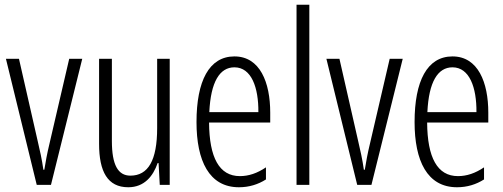

<svg xmlns="http://www.w3.org/2000/svg" viewBox="-20 -780 2123 810"><path d="M135 0H195L327 -532H272L189 -175C179 -134 172 -96 167 -64H163C157 -107 148 -147 139 -185L60 -532H5Z M696 -532H643V-240C643 -103 605 -39 530 -39C478 -39 452 -84 452 -185V-532H398V-173C398 -56 434 10 521 10C589 10 626 -37 645 -92H649L654 0H696Z M969 -542C862 -542 809 -438 809 -265C809 -102 862 10 988 10C1031 10 1069 -2 1102 -23V-74C1065 -49 1029 -37 992 -37C905 -37 863 -115 862 -263H1120V-305C1120 -432 1077 -542 969 -542ZM969 -496C1041 -496 1071 -410 1070 -307H863C869 -435 907 -496 969 -496Z M1285 0V-760H1231V0Z M1487 0H1547L1679 -532H1624L1541 -175C1531 -134 1524 -96 1519 -64H1515C1509 -107 1500 -147 1491 -185L1412 -532H1357Z M1889 -542C1782 -542 1729 -438 1729 -265C1729 -102 1782 10 1908 10C1951 10 1989 -2 2022 -23V-74C1985 -49 1949 -37 1912 -37C1825 -37 1783 -115 1782 -263H2040V-305C2040 -432 1997 -542 1889 -542ZM1889 -496C1961 -496 1991 -410 1990 -307H1783C1789 -435 1827 -496 1889 -496Z"/></svg>

Font: Noto Sans Arabic ExtCond Light
Style: Regular
Weight: 300
Width: 2
Designer: Monotype Design Team, Nadine Chahine, Nizar Qandah and Khaled Hosny
Foundry: Monotype Imaging Inc.
Version: Version 2.012